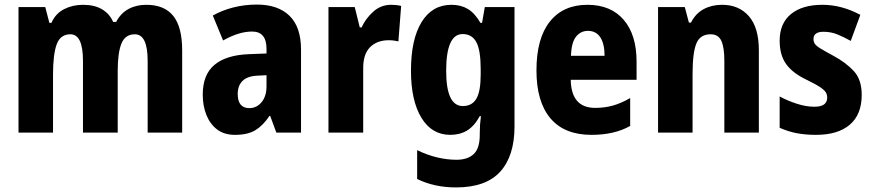

<svg xmlns="http://www.w3.org/2000/svg" viewBox="-20 -580 3818 840"><path d="M620 -559Q699 -559 738 -510.5Q777 -462 777 -359V0H626V-314Q626 -430 570 -430Q528 -430 511.5 -390Q495 -350 495 -270V0H343V-314Q343 -430 288 -430Q244 -430 228 -386Q212 -342 212 -254V0H61V-549H178L196 -480H205Q223 -521 260.5 -540Q298 -559 343 -559Q394 -559 427 -539Q460 -519 475 -484H488Q508 -522 542 -540.5Q576 -559 620 -559Z M1104 -560Q1196 -560 1246.5 -511Q1297 -462 1297 -363V0H1189L1162 -73H1159Q1131 -31 1097.5 -10.5Q1064 10 1008 10Q961 10 930 -13.5Q899 -37 883 -77Q867 -117 867 -166Q867 -253 918 -296Q969 -339 1068 -343L1146 -346V-366Q1146 -442 1083 -442Q1054 -442 1023 -432.5Q992 -423 956 -403L911 -512Q952 -535 1001 -547.5Q1050 -560 1104 -560ZM1107 -249Q1062 -247 1041 -226Q1020 -205 1020 -169Q1020 -107 1071 -107Q1103 -107 1124.5 -133Q1146 -159 1146 -203V-251Z M1691 -559Q1701 -559 1712 -558Q1723 -557 1735 -554L1723 -399Q1715 -401 1703.5 -402.5Q1692 -404 1681 -404Q1629 -404 1598.5 -373Q1568 -342 1569 -278V0H1417V-549H1532L1554 -460H1562Q1579 -498 1612.5 -528.5Q1646 -559 1691 -559Z M1955 -559Q1996 -559 2026.5 -541Q2057 -523 2082 -480H2089L2101 -549H2231V-27Q2231 102 2168.5 171Q2106 240 1975 240Q1880 240 1805 203V77Q1851 99 1894 109Q1937 119 1977 119Q2026 119 2052.5 94Q2079 69 2079 10V3Q2079 -35 2084 -72H2079Q2055 -28 2023.5 -9Q1992 10 1950 10Q1869 10 1823.5 -65Q1778 -140 1778 -271Q1778 -408 1824.5 -483.5Q1871 -559 1955 -559ZM2004 -431Q1932 -431 1932 -270Q1932 -116 2005 -116Q2045 -116 2064 -148Q2083 -180 2083 -254V-278Q2083 -360 2064 -395.5Q2045 -431 2004 -431Z M2550 -559Q2652 -559 2708.5 -493.5Q2765 -428 2765 -310V-231H2477Q2479 -108 2584 -108Q2625 -108 2661 -118Q2697 -128 2737 -151V-29Q2668 10 2568 10Q2449 10 2388 -62.5Q2327 -135 2327 -272Q2327 -412 2385.5 -485.5Q2444 -559 2550 -559ZM2552 -445Q2521 -445 2500.5 -420Q2480 -395 2478 -336H2625Q2625 -388 2606.5 -416.5Q2588 -445 2552 -445Z M3139 -559Q3213 -559 3256.5 -509Q3300 -459 3300 -360V0H3149V-315Q3149 -372 3136 -401Q3123 -430 3089 -430Q3043 -430 3026.5 -389.5Q3010 -349 3010 -256V0H2859V-549H2976L2994 -481H3003Q3023 -521 3058.5 -540Q3094 -559 3139 -559Z M3750 -165Q3750 -79 3698 -34.5Q3646 10 3550 10Q3505 10 3467 3Q3429 -4 3391 -21V-158Q3426 -139 3466.5 -126Q3507 -113 3543 -113Q3599 -113 3599 -153Q3599 -165 3593.5 -175Q3588 -185 3569 -198Q3550 -211 3507 -232Q3448 -260 3419.5 -299.5Q3391 -339 3391 -402Q3391 -478 3440.5 -518.5Q3490 -559 3578 -559Q3662 -559 3744 -515L3702 -401Q3672 -418 3643.5 -429.5Q3615 -441 3583 -441Q3539 -441 3539 -409Q3539 -398 3544.5 -389Q3550 -380 3568.5 -368.5Q3587 -357 3626 -336Q3680 -307 3715 -269.5Q3750 -232 3750 -165Z"/></svg>

Font: Noto Sans Kannada Condensed ExtraBold
Style: Regular
Weight: 800
Width: 3
Designer: Jelle Bosma - Monotype Design Team
Foundry: Monotype Imaging Inc.
Version: Version 2.005; ttfautohint (v1.8.4.7-5d5b)